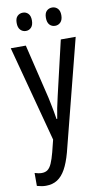

<svg xmlns="http://www.w3.org/2000/svg" viewBox="-104 -766 577 1054"><g transform="rotate(-10 185.0 -239.0)"><path d="M4 -537H88L161 -233Q165 -214 169 -194Q173 -174 177 -153Q181 -132 184 -111H188Q192 -139 198 -169Q204 -199 212 -233L283 -537H366L208 81Q193 136 173.5 171Q154 206 127.5 223Q101 240 64 240Q52 240 40 238Q28 236 14 232V160Q24 163 34 165Q44 167 53 167Q73 167 86 157.5Q99 148 109 125.5Q119 103 129 65L146 -3ZM60 -668Q60 -694 72.5 -706Q85 -718 103 -718Q121 -718 133 -705.5Q145 -693 145 -668Q145 -642 133 -629Q121 -616 103 -616Q85 -616 72.5 -629Q60 -642 60 -668ZM223 -668Q223 -694 235.5 -706Q248 -718 266 -718Q284 -718 296.5 -705.5Q309 -693 309 -668Q309 -642 296.5 -629Q284 -616 266 -616Q247 -616 235 -629Q223 -642 223 -668Z"/></g></svg>

Font: Noto Sans Thai ExtraCondensed
Style: Regular
Weight: 400
Width: 2
Designer: Monotype Design Team
Foundry: Monotype Imaging Inc.
Version: Version 2.002